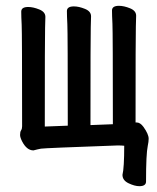

<svg xmlns="http://www.w3.org/2000/svg" viewBox="-20 -504 540 660"><path d="M459 136Q443 136 422 126Q401 116 401 97Q407 73 407 -3Q399 -4 384 -4Q132 5 121 7Q110 9 95 13Q72 13 56 -18Q49 -32 49 -40Q49 -51 52.5 -56Q56 -61 56 -70Q56 -390 54.5 -418.5Q53 -447 53 -464Q53 -480 77 -480Q94 -480 115 -471.5Q136 -463 136 -446Q136 -434 135 -408.5Q134 -383 134 -69L213 -72Q213 -392 211.5 -420.5Q210 -449 210 -466Q210 -482 234 -482Q251 -482 272 -473.5Q293 -465 293 -448Q293 -436 292 -410.5Q291 -385 291 -74L368 -77Q368 -394 366.5 -422.5Q365 -451 365 -468Q365 -484 389 -484Q406 -484 427 -475.5Q448 -467 448 -450Q448 -438 447 -412.5Q446 -387 446 -83H450Q462 -83 473 -68Q491 -43 491 -27Q491 -17 488 -3Q482 25 482 120Q482 136 459 136Z"/></svg>

Font: LXGW WenKai Mono TC
Style: Bold
Weight: 700
Designer: LXGW / Fontworks Inc.
Foundry: LXGW / Fontworks Inc.
Version: Version 1.330